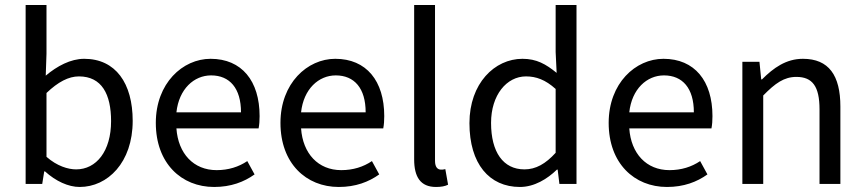

<svg xmlns="http://www.w3.org/2000/svg" viewBox="-20 -732 3439 764"><path d="M297 12C408 12 508 -85 508 -251C508 -401 440 -498 315 -498C261 -498 207 -469 162 -431L165 -518V-712H82V0H148L156 -50H159C202 -11 252 12 297 12ZM283 -58C251 -58 207 -71 165 -108V-362C211 -406 253 -428 294 -428C385 -428 422 -357 422 -250C422 -130 363 -58 283 -58Z M832 12C899 12 951 -8 993 -38L964 -91C930 -68 889 -55 842 -55C750 -55 689 -121 682 -221H1009C1012 -237 1013 -252 1013 -270C1013 -410 942 -498 818 -498C707 -498 600 -401 600 -243C600 -82 702 12 832 12ZM682 -285C692 -378 752 -432 820 -432C894 -432 939 -381 939 -285Z M1328 12C1395 12 1447 -8 1489 -38L1460 -91C1426 -68 1385 -55 1338 -55C1246 -55 1185 -121 1178 -221H1505C1508 -237 1509 -252 1509 -270C1509 -410 1438 -498 1314 -498C1203 -498 1096 -401 1096 -243C1096 -82 1198 12 1328 12ZM1178 -285C1188 -378 1248 -432 1316 -432C1390 -432 1435 -381 1435 -285Z M1715 12C1736 12 1751 9 1763 3L1752 -59C1744 -57 1740 -57 1735 -57C1722 -57 1711 -66 1711 -92V-712H1628V-98C1628 -28 1653 12 1715 12Z M2049 12C2106 12 2158 -20 2196 -57H2199L2206 0H2274V-712H2191V-525L2195 -442C2152 -477 2115 -498 2059 -498C1948 -498 1848 -400 1848 -242C1848 -80 1927 12 2049 12ZM2067 -58C1982 -58 1934 -127 1934 -243C1934 -354 1996 -428 2073 -428C2113 -428 2150 -415 2191 -378V-124C2151 -80 2112 -58 2067 -58Z M2634 12C2701 12 2753 -8 2795 -38L2766 -91C2732 -68 2691 -55 2644 -55C2552 -55 2491 -121 2484 -221H2811C2814 -237 2815 -252 2815 -270C2815 -410 2744 -498 2620 -498C2509 -498 2402 -401 2402 -243C2402 -82 2504 12 2634 12ZM2484 -285C2494 -378 2554 -432 2622 -432C2696 -432 2741 -381 2741 -285Z M2934 0H3017V-352C3065 -401 3100 -426 3149 -426C3213 -426 3241 -388 3241 -297V0H3324V-308C3324 -432 3278 -498 3175 -498C3108 -498 3058 -462 3012 -416H3009L3002 -486H2934Z"/></svg>

Font: SSansPro
Style: Regular
Weight: 400
Designer: Paul D. Hunt
Foundry: Adobe Systems Incorporated
Version: Version 3.006;hotconv 1.0.111;makeotfexe 2.5.65597